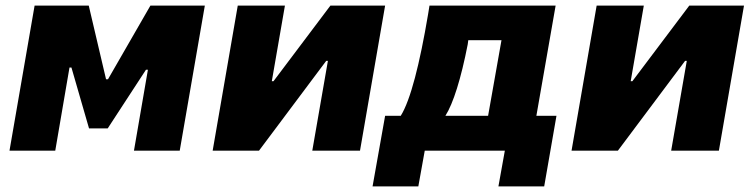

<svg xmlns="http://www.w3.org/2000/svg" viewBox="-20 -540 2700 688"><path d="M14 0H178L229 -298H236L299 -80H366L503 -290H510L460 0H624L714 -520H519L367 -256H360L298 -520H104Z M742 0H908L1149 -322H1155L1099 0H1270L1360 -520H1164L960 -249H954L1001 -520H832Z M1315 128H1479L1502 0H1789L1766 128H1930L1974 -125H1902L1971 -520H1519L1514 -489C1484 -311 1451 -181 1416 -125H1360ZM1576 -125C1604 -169 1632 -258 1656 -381L1658 -396H1777L1729 -125Z M2028 0H2194L2435 -322H2441L2385 0H2556L2646 -520H2450L2246 -249H2240L2287 -520H2118Z"/></svg>

Font: Fixel Display 20240404 ExBold
Style: Italic
Weight: 800
Italic angle: -10°
Designer: AlfaBravo + MacPaw
Foundry: Kyrylo Tkachov, Marchela Mozhyna, Serhii Makarenko, Maria Weinstein, Zakhar Kryvoshyya
Version: Version 1.211;Glyphs 3.2 (3225)